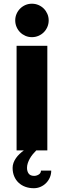

<svg xmlns="http://www.w3.org/2000/svg" viewBox="-20 -810 344 1034"><path d="M255.9 108.9Q255.9 128.4 248.5 145.5Q241.2 162.6 228.5 175.5Q215.8 188.5 198.7 196Q181.6 203.6 162.1 203.6Q137.2 203.6 116.5 196Q95.7 188.5 80.3 174.1Q64.9 159.7 56.4 139.4Q47.9 119.1 47.9 93.8Q47.9 80.1 52.7 66.9Q57.6 53.7 65.9 41.7Q74.2 29.8 85.2 19.3Q96.2 8.8 108.4 0H69.3V-563.5H234.9V0H175.3Q165.5 9.8 156.5 20.8Q147.5 31.7 140.6 43.9Q133.8 56.2 129.6 68.8Q125.5 81.5 125.5 93.8Q125.5 112.8 134.5 125Q143.6 137.2 164.1 137.2Q176.3 137.2 188.2 130.1Q200.2 123 200.7 108.9ZM242.2 -700.2Q242.2 -681.6 235.1 -665Q228 -648.4 215.8 -636.2Q203.6 -624 187 -616.9Q170.4 -609.9 151.9 -609.9Q133.3 -609.9 116.9 -616.9Q100.6 -624 88.4 -636.2Q76.2 -648.4 69.1 -665Q62 -681.6 62 -700.2Q62 -718.8 69.1 -735.1Q76.2 -751.5 88.4 -763.7Q100.6 -775.9 116.9 -783Q133.3 -790 151.9 -790Q170.4 -790 187 -783Q203.6 -775.9 215.8 -763.7Q228 -751.5 235.1 -735.1Q242.2 -718.8 242.2 -700.2Z"/></svg>

Font: Aclonica
Style: Regular
Weight: 400
Designer: Astigmatic (AOETI)
Foundry: Astigmatic (AOETI)
Version: Version 1.000